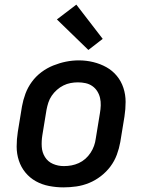

<svg xmlns="http://www.w3.org/2000/svg" viewBox="-20 -802 640 830"><path d="M254 8Q223 8 192 2Q161 -4 135 -18.5Q109 -33 90 -56Q71 -79 61.5 -108Q52 -137 52 -168.5Q52 -200 57 -232L75 -342Q80 -370 90 -397Q100 -424 117.5 -448Q135 -472 159 -490Q183 -508 210.5 -519Q238 -530 265.5 -535.5Q293 -541 321 -541Q353 -541 383.5 -533.5Q414 -526 440 -511.5Q466 -497 485 -474Q504 -451 513.5 -422Q523 -393 523 -361.5Q523 -330 518 -298L500 -188Q495 -160 485 -133Q475 -106 457.5 -82.5Q440 -59 416 -40.5Q392 -22 365 -11Q338 0 310 4Q282 8 254 8ZM256 -84Q273 -84 289 -87Q305 -90 320.5 -97Q336 -104 349 -115.5Q362 -127 371.5 -141.5Q381 -156 386.5 -171.5Q392 -187 394 -203L412 -313Q415 -330 415.5 -346.5Q416 -363 412.5 -378.5Q409 -394 400.5 -407.5Q392 -421 379 -430Q366 -439 350 -442.5Q334 -446 317 -446Q301 -446 285 -443Q269 -440 254 -432.5Q239 -425 226 -413.5Q213 -402 203.5 -388Q194 -374 189 -358.5Q184 -343 181 -327L163 -217Q159 -192 160.5 -167.5Q162 -143 174.5 -123Q187 -103 209 -93.5Q231 -84 256 -84ZM362 -586 226 -718 310 -782 424 -634Z"/></svg>

Font: Iosevka Curly SmBdExObl
Style: Regular
Weight: 600
Width: 7
Italic angle: -9°
Monospace: yes
Designer: Belleve Invis
Foundry: Belleve Invis
Version: Version 11.1.0; ttfautohint (v1.8.3)